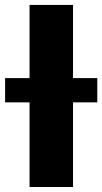

<svg xmlns="http://www.w3.org/2000/svg" viewBox="-63 -747 408 767"><path d="M228.7 -727.3V0H55V-727.3ZM-42.6 -338.1V-435H325.6V-338.1Z"/></svg>

Font: Inter UI Extra Bold
Style: Regular
Weight: 800
Designer: Rasmus Andersson
Foundry: rsms
Version: 3.2;8d6f07862